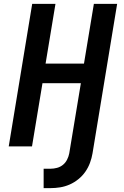

<svg xmlns="http://www.w3.org/2000/svg" viewBox="-20 -755 640 990"><path d="M205 215V115H241Q257 115 274 110.5Q291 106 304.5 95Q318 84 326 68Q334 52 337 36L397 -326H199L145 0H25L146 -735H266L215 -427H413L464 -735H584L457 36Q453 60 444 84.5Q435 109 420 130.5Q405 152 384 169Q363 186 339 196.5Q315 207 290 211Q265 215 241 215Z"/></svg>

Font: Iosevka SS04 Extended
Style: Bold Italic
Weight: 700
Width: 7
Italic angle: -9°
Monospace: yes
Designer: Belleve Invis
Foundry: Belleve Invis
Version: Version 19.0.0; ttfautohint (v1.8.4)